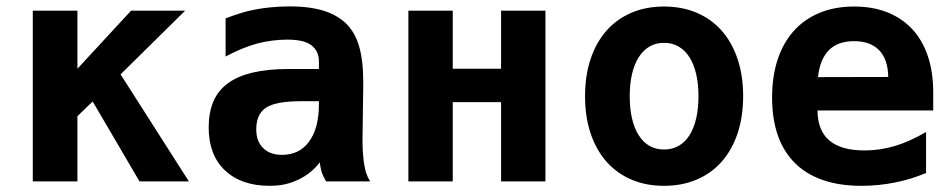

<svg xmlns="http://www.w3.org/2000/svg" viewBox="-20 -581 3050 615"><path d="M85 -546.9H228V-360.8L399.9 -546.9H573.2L366.2 -342.8L585 0H426.8L276.9 -255.9L228 -209V0H85Z M843.3 14.2Q798.8 14.2 762.9 2Q727.1 -10.3 700.7 -35.2Q648.4 -84.5 648.4 -172.9Q648.4 -219.7 663.3 -255.4Q678.2 -291 710.4 -314.5Q772.5 -359.9 902.3 -359.9H1001.5V-383.8Q1001.5 -401.9 994.9 -415Q988.3 -428.2 976.6 -436.5Q963.9 -445.8 944.6 -450Q925.3 -454.1 899.9 -454.1Q876.5 -454.1 851.8 -450.9Q827.1 -447.8 803.2 -441.4Q779.8 -435.1 754.4 -424.6Q729 -414.1 702.6 -399.9V-522Q723.1 -530.3 748.8 -538.3Q774.4 -546.4 798.8 -550.8Q818.8 -554.7 847.7 -557.6Q876.5 -560.5 908.7 -560.5Q942.9 -560.5 970.5 -556.6Q998 -552.7 1020.3 -545.4Q1042.5 -538.1 1059.3 -527.8Q1076.2 -517.6 1088.9 -505.4Q1102.1 -492.2 1112.3 -475.1Q1122.6 -458 1129.6 -434.8Q1136.7 -411.6 1140.1 -382.1Q1143.6 -352.5 1143.6 -314.5Q1143.6 -305.2 1143.3 -290Q1143.1 -274.9 1142.8 -256.8Q1142.6 -238.8 1142.3 -219.5Q1142.1 -200.2 1141.8 -183.1Q1141.6 -166 1141.4 -152.8Q1141.1 -139.6 1141.1 -133.8Q1141.1 -123.5 1141.4 -113.3Q1141.6 -103 1142.1 -96.2Q1143.1 -86.4 1143.8 -76.9Q1144.5 -67.4 1145.5 -61Q1147 -51.3 1148.9 -42.2Q1150.9 -33.2 1152.3 -28.3Q1154.8 -21 1158.4 -13.2Q1162.1 -5.4 1166 0H1024.4Q1020 -7.3 1016.4 -15.1Q1012.7 -22.9 1010.7 -28.3Q1009.3 -33.2 1007.3 -42.2Q1005.4 -51.3 1004.4 -61Q977.5 -25.4 935.1 -5.4Q914.6 4.4 892.8 9.3Q871.1 14.2 843.3 14.2ZM883.3 -85Q910.6 -85 932.6 -95.5Q954.6 -106 970.2 -127.9Q1001.5 -169.9 1001.5 -247.1V-256.8H944.3Q863.8 -256.8 832.5 -236.3Q800.8 -215.8 800.8 -167Q800.8 -147 806.2 -132.6Q811.5 -118.2 822.8 -106.9Q844.7 -85 883.3 -85Z M1288.1 -546.9H1430.2V-360.8H1585V-546.9H1727.1V0H1585V-253.9H1430.2V0H1288.1Z M2106.9 14.2Q2048.8 14.2 2002.2 -5.9Q1955.6 -25.9 1922.6 -63.2Q1889.6 -100.6 1871.8 -153.8Q1854 -207 1854 -272.9Q1854 -338.9 1871.8 -392.1Q1889.6 -445.3 1922.6 -482.7Q1955.6 -520 2002.2 -540Q2048.8 -560.1 2106.9 -560.1Q2165 -560.1 2211.9 -540Q2258.8 -520 2291.7 -482.7Q2324.7 -445.3 2342.5 -392.1Q2360.4 -338.9 2360.4 -272.9Q2360.4 -207 2342.5 -153.8Q2324.7 -100.6 2291.7 -63.2Q2258.8 -25.9 2211.9 -5.9Q2165 14.2 2106.9 14.2ZM2106.9 -102.1Q2132.8 -102.1 2153.3 -113.5Q2173.8 -125 2188 -147Q2202.1 -168.9 2209.7 -200.7Q2217.3 -232.4 2217.3 -272.9Q2217.3 -313 2209.7 -344.7Q2202.1 -376.5 2188 -398.4Q2173.8 -420.4 2153.3 -432.1Q2132.8 -443.8 2106.9 -443.8Q2081.1 -443.8 2060.8 -432.1Q2040.5 -420.4 2026.4 -398.4Q2012.2 -376.5 2004.6 -344.7Q1997.1 -313 1997.1 -272.9Q1997.1 -232.4 2004.6 -200.7Q2012.2 -168.9 2026.4 -147Q2040.5 -125 2060.8 -113.5Q2081.1 -102.1 2106.9 -102.1Z M2739.7 14.2Q2668.9 14.2 2615.5 -4.4Q2562 -22.9 2525.9 -59.1Q2489.7 -95.2 2471.4 -147.7Q2453.1 -200.2 2453.1 -268.6Q2453.1 -336.4 2470.9 -390.4Q2488.8 -444.3 2522.5 -481.9Q2556.2 -519.5 2605 -539.8Q2653.8 -560.1 2716.3 -560.1Q2775.4 -560.1 2822.3 -541.5Q2869.1 -522.9 2901.9 -487.8Q2934.6 -452.6 2951.9 -401.6Q2969.2 -350.6 2969.2 -285.2V-227.1H2598.6Q2599.1 -99.1 2749 -99.1Q2798.8 -99.1 2846.2 -113.3Q2893.6 -127.4 2946.3 -158.2V-26.9Q2897.5 -6.3 2845.2 3.9Q2793 14.2 2739.7 14.2ZM2825.2 -334.5Q2824.2 -391.1 2795.9 -420.2Q2767.6 -449.2 2715.8 -449.2Q2663.1 -449.2 2634.5 -419.7Q2606 -390.1 2600.1 -334Z"/></svg>

Font: Hack
Style: Bold
Weight: 700
Monospace: yes
Designer: Christopher Simpkins
Foundry: Christopher Simpkins
Version: Version 2.017